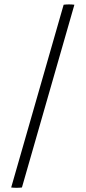

<svg xmlns="http://www.w3.org/2000/svg" viewBox="-20 -752 398 893"><path d="M326 -730 82 120Q57 123 32 120L276 -730Q301 -733 326 -730Z"/></svg>

Font: Poltawski Nowy
Style: Bold
Weight: 700
Designer: Adam Pótawski, Mateusz Machalski, Borys Kosmynka, Ania Wieluska
Foundry: Capitalics.wtf
Version: Version 1.001;gftools[0.9.25]